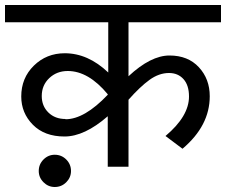

<svg xmlns="http://www.w3.org/2000/svg" viewBox="-40 -667 904 768"><path d="M844 -578H474V-362Q563 -445 638 -445Q712 -445 755.5 -398Q799 -351 799 -282Q799 -164 690 -72L622 -123Q716 -202 716 -281Q716 -326 694 -350.5Q672 -375 636 -375Q596 -375 558 -347.5Q520 -320 474 -268V0H391V-202Q298 -121 218 -121Q138 -121 91.5 -168Q45 -215 45 -281Q45 -355 95.5 -404.5Q146 -454 219 -454Q312 -454 393 -377V-578H-20V-647H844ZM222 -191V-190Q298 -190 391 -288V-290Q314 -383 231 -383Q187 -383 157 -354.5Q127 -326 127 -283Q127 -243 153.5 -217Q180 -191 222 -191ZM179 -48Q206 -48 225 -29Q244 -10 244 17Q244 43 225 62Q206 81 179 81Q153 81 134 62Q115 43 115 17Q115 -10 134 -29Q153 -48 179 -48Z"/></svg>

Font: Martel Sans
Style: Regular
Weight: 400
Designer: Dan Reynolds and Mathieu Réguer
Foundry: Dan Reynolds and Mathieu Réguer
Version: Version 1.001;PS 001.001;hotconv 1.0.70;makeotf.lib2.5.58329